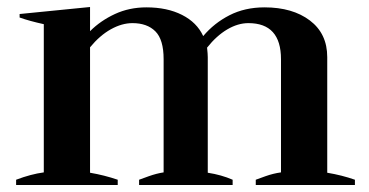

<svg xmlns="http://www.w3.org/2000/svg" viewBox="-20 -528 1053 548"><path d="M993 -15V0H710V-15Q715 -17 737.5 -25Q760 -33 782 -36V-359Q782 -462 689 -462Q659 -462 628.5 -444Q598 -426 571 -392Q573 -374 573 -365V-35Q612 -29 644 -15V0H377V-15Q382 -17 404.5 -25Q427 -33 447 -36V-359Q447 -415 423.5 -438.5Q400 -462 358 -462Q328 -462 296.5 -444.5Q265 -427 237 -393V-35Q278 -28 316 -15V0H26V-15Q68 -31 105 -36V-459Q64 -468 36 -478V-488L237 -508V-439Q267 -469 308 -488Q349 -507 398 -507Q457 -507 499.5 -485.5Q542 -464 560 -425Q591 -462 635 -484.5Q679 -507 735 -507Q815 -507 864.5 -469.5Q914 -432 914 -365V-35Q956 -28 993 -15Z"/></svg>

Font: Trirong SemiBold
Style: Regular
Weight: 600
Designer: Katatrad Team
Foundry: CadsonDemak
Version: Version 1.000